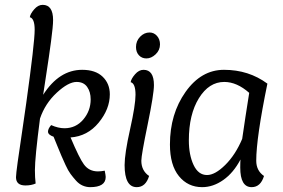

<svg xmlns="http://www.w3.org/2000/svg" viewBox="-20 -762 1169 792"><path d="M158 -371Q224 -474 319 -474Q374 -474 403.5 -445.5Q433 -417 433 -373Q433 -312 387 -256Q341 -200 271 -195Q308 -108 326 -84Q347 -55 384 -55Q397 -55 412 -58Q416 -38 416 -32Q416 10 352 10Q336 10 321 3.5Q306 -3 293.5 -17Q281 -31 271 -44.5Q261 -58 250.5 -81Q240 -104 233.5 -119Q227 -134 216.5 -160Q206 -186 201 -198Q178 -206 178 -219Q178 -231 191 -246Q220 -233 246 -233Q293 -233 323.5 -269Q354 -305 354 -352Q354 -383 339.5 -403.5Q325 -424 296 -424Q262 -424 214 -379.5Q166 -335 145 -273Q124 -112 124 -60Q124 -30 127 -5Q109 3 85 3Q46 3 46 -31Q46 -43 53 -94Q60 -145 71.5 -221Q83 -297 88 -335Q123 -586 123 -639Q123 -686 103 -691Q105 -705 121 -723.5Q137 -742 156 -742Q199 -742 199 -679Q199 -655 190.5 -591Q182 -527 171 -456.5Q160 -386 158 -371Z M584 -521Q565 -521 553 -534Q541 -547 541 -568Q541 -593 558 -610.5Q575 -628 597 -628Q615 -628 627.5 -614Q640 -600 640 -579Q640 -555 622 -538Q604 -521 584 -521ZM572 -474Q615 -474 615 -411Q615 -374 589 -248Q563 -122 563 -99Q563 -58 595 -36Q581 10 544 10Q494 10 494 -81Q494 -128 516.5 -228.5Q539 -329 539 -371Q539 -418 519 -423Q521 -437 537 -455.5Q553 -474 572 -474Z M972 -104Q943 -49 901 -19.5Q859 10 814 10Q755 10 718 -35.5Q681 -81 681 -166Q681 -292 745.5 -383Q810 -474 904 -474Q1006 -474 1083 -417Q1037 -193 1037 -99Q1037 -58 1069 -36Q1055 10 1018 10Q971 10 971 -71Q971 -93 972 -104ZM979 -189Q992 -279 1008 -379Q957 -424 905 -424Q842 -424 800.5 -357Q759 -290 759 -183Q759 -123 778.5 -81.5Q798 -40 834 -40Q867 -40 909 -81.5Q951 -123 979 -189Z"/></svg>

Font: Overlock
Style: Italic
Weight: 400
Designer: Dario Muhafara
Foundry: Dario Manuel Muhafara
Version: Version 1.002